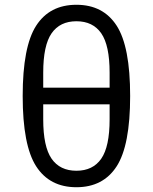

<svg xmlns="http://www.w3.org/2000/svg" viewBox="-20 -772 640 804"><path d="M525 -370Q525 -163 468.5 -75.5Q412 12 300 12Q188 12 131.5 -75.5Q75 -163 75 -370Q75 -577 131.5 -664.5Q188 -752 300 -752Q412 -752 468.5 -664.5Q525 -577 525 -370ZM161 -405H439V-468Q439 -582 404 -632.5Q369 -683 300 -683Q231 -683 196 -632.5Q161 -582 161 -468ZM439 -272V-335H161V-272Q161 -158 196 -107.5Q231 -57 300 -57Q369 -57 404 -107.5Q439 -158 439 -272Z"/></svg>

Font: iA Writer Quattro V
Style: Regular
Weight: 400
Designer: Mike Abbink, Paul van der Laan, Pieter van Rosmalen, Oliver Reichenstein
Foundry: Information Architects Inc.
Version: Version 2.000